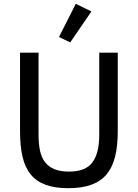

<svg xmlns="http://www.w3.org/2000/svg" viewBox="-20 -974 722 1006"><path d="M182 -698V-267Q182 -219 190 -183Q198 -147 217 -123Q236 -99 266.5 -87Q297 -75 341 -75Q429 -75 464.5 -123.5Q500 -172 500 -267V-698H597V-286Q597 -209 583 -153Q569 -97 538.5 -60.5Q508 -24 458.5 -6Q409 12 338 12Q267 12 218.5 -6Q170 -24 140.5 -60.5Q111 -97 98 -153Q85 -209 85 -286V-698ZM348 -752 289 -780 377 -954 459 -914Z"/></svg>

Font: IBM Plex Sans Text
Style: Regular
Weight: 450
Designer: Mike Abbink, Paul van der Laan, Pieter van Rosmalen
Foundry: Bold Monday
Version: Version 3.005